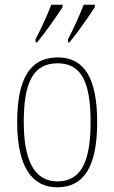

<svg xmlns="http://www.w3.org/2000/svg" viewBox="-20 -786 486 816"><path d="M269 -619V-606H275C312 -650 361 -721 383 -756V-766H336C318 -721 296 -671 269 -619ZM131 -619V-606H138C174 -650 224 -721 246 -756V-766H198C181 -721 158 -671 131 -619ZM223 10C335 10 393 -75 393 -267C393 -452 339 -542 226 -542C108 -542 53 -452 53 -267C53 -77 116 10 223 10ZM224 -15C126 -15 81 -104 81 -267C81 -434 120 -517 225 -517C327 -517 365 -435 365 -267C365 -107 329 -15 224 -15Z"/></svg>

Font: Noto Serif Devanagari Condensed Thin
Style: Regular
Weight: 100
Width: 3
Designer: Universal Thirst, Indian Type Foundry and the Monotype Design Team
Foundry: Monotype Imaging Inc.
Version: Version 2.004